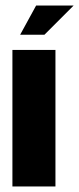

<svg xmlns="http://www.w3.org/2000/svg" viewBox="-20 -676 287 696"><path d="M25 0V-495H181V0ZM53 -550 111 -656H247L141 -550Z"/></svg>

Font: Alumni Sans Thin Black
Style: Regular
Weight: 900
Version: Version 1.018